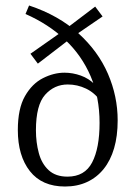

<svg xmlns="http://www.w3.org/2000/svg" viewBox="-20 -672 494 700"><path d="M409 -233Q409 -176 396 -131.5Q383 -87 358 -56Q333 -25 297.5 -8.5Q262 8 217 8Q133 8 89 -48Q45 -104 45 -198Q45 -276 71 -321.5Q97 -367 136.5 -387Q176 -407 215 -407Q245 -407 274.5 -396.5Q304 -386 325.5 -364Q347 -342 353 -307L346 -304Q325 -334 293.5 -349Q262 -364 227 -364Q178 -364 144.5 -326.5Q111 -289 111 -197Q111 -153 121.5 -114Q132 -75 157.5 -51.5Q183 -28 226 -28Q289 -28 316 -80Q343 -132 343 -224Q343 -318 310.5 -394Q278 -470 217.5 -527Q157 -584 73 -621L86 -652Q194 -616 266 -550.5Q338 -485 373.5 -403Q409 -321 409 -233ZM118 -440 91 -476 215 -563 327 -648 354 -612 243 -536Z"/></svg>

Font: Rasa Light
Style: Regular
Weight: 300
Designer: Anna Giedrys (Yrsa+Rasa design), David Brezina (Yrsa art-direction, Rasa art-direction, design)
Foundry: Rosetta Type Foundry
Version: Version 2.004